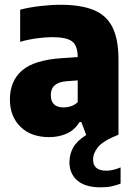

<svg xmlns="http://www.w3.org/2000/svg" viewBox="-20 -578 574 824"><path d="M191 10.5Q113 10.5 67.8 -34Q22.5 -78.5 22.5 -151Q22.5 -230.5 75 -275.8Q127.5 -321 247 -328.5L313.5 -333Q313.5 -381 290 -399.8Q266.5 -418.5 205 -418.5Q175 -418.5 137.8 -413.5Q100.5 -408.5 66.5 -398.5V-536.5Q105.5 -546.5 152.2 -552Q199 -557.5 239.5 -557.5Q326.5 -557.5 381.5 -535.2Q436.5 -513 462.5 -461.5Q488.5 -410 488.5 -322.5V0Q422.5 26.5 401 52.8Q379.5 79 379.5 107Q379.5 154.5 437 154.5Q464 154.5 497.5 140.5V210Q480 217 459.8 221.5Q439.5 226 412.5 226Q346 226 312 196.8Q278 167.5 278 118Q278 84.5 294 55.5Q310 26.5 350 1.5L329 -54.5H321.5Q300 -19.5 266 -4.5Q232 10.5 191 10.5ZM198 -170Q198 -117 253.5 -117Q268.5 -117 284.2 -122Q300 -127 313.5 -139.5V-233L267.5 -229.5Q198 -225 198 -170Z"/></svg>

Font: Encode Sans SmCnd XBd
Style: Regular
Weight: 800
Width: 4
Designer: Multiple Designers
Foundry: Impallari Type
Version: Version 3.002; ttfautohint (v1.8.3) -l 8 -r 50 -G 200 -x 14 